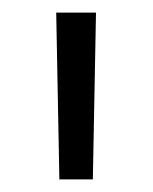

<svg xmlns="http://www.w3.org/2000/svg" viewBox="-20 -720 242 304"><path d="M69 -700H132L127 -436H74Z"/></svg>

Font: CMG Sans
Style: Regular
Weight: 400
Designer: Julieta Ulanovsky
Foundry: Julieta Ulanovsky
Version: Version 7.200